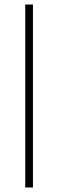

<svg xmlns="http://www.w3.org/2000/svg" viewBox="-20 -828 257 848"><path d="M91.5 0V-808H125.5V0Z"/></svg>

Font: Encode Sans Semi Expanded Thin
Style: Regular
Weight: 250
Width: 6
Designer: Multiple Designers
Foundry: Impallari Type
Version: Version 2.000